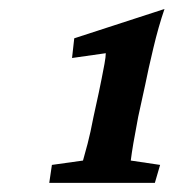

<svg xmlns="http://www.w3.org/2000/svg" viewBox="-20 -602 430 428"><path d="M288.1 -341.8Q281.2 -305.7 277.3 -282.7Q273.4 -259.8 271.5 -244.1L336.9 -234.4L325.2 -194.3H89.8L95.7 -234.4L165 -244.1Q168.9 -257.8 175.3 -281.7Q181.6 -305.7 188.5 -341.8L200.2 -395.5Q203.1 -409.2 206.5 -426.3Q210 -443.4 212.9 -459.5Q215.8 -475.6 215.8 -483.4L140.6 -472.7L145.5 -516.6L346.7 -582Q333 -542 321.8 -494.6Q310.5 -447.3 303.7 -413.1Z"/></svg>

Font: Crimson Pro ExtraLight SemiBold
Style: Italic
Weight: 600
Italic angle: -12°
Version: Version 1.002